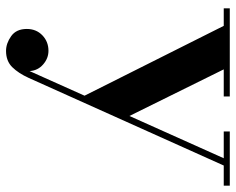

<svg xmlns="http://www.w3.org/2000/svg" viewBox="-91 -409 762 620"><g transform="rotate(90 290.0 -99.0)"><path d="M204 -440.5 354.5 -136 491 -440.5H404.5V-460H579.5V-440.5H514.5L231.5 189.5Q216.5 222.5 196.8 242.5Q177 262.5 144.5 262.5Q120 262.5 96.8 246Q73.5 229.5 73.5 195.5Q73.5 165 94 145.2Q114.5 125.5 144 125.5Q168.5 125.5 188.2 142.8Q208 160 209.5 186.5L289 9L63.5 -440.5H7V-460H291.5V-440.5Z"/></g></svg>

Font: Bodoni Moda SemiBold
Style: Regular
Weight: 600
Designer: Owen Earl
Foundry: indestructible type
Version: Version 2.005; ttfautohint (v1.8.4.7-5d5b)